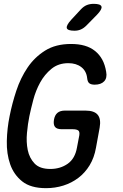

<svg xmlns="http://www.w3.org/2000/svg" viewBox="-20 -970 640 1000"><path d="M393 -265Q396 -285 387 -291Q378 -297 358 -297H301Q276 -297 266.5 -309Q257 -321 261 -346Q265 -370 279 -382Q293 -394 318 -394H425Q471 -394 489 -372Q507 -350 499 -305L480 -201Q471 -149 447 -109.5Q423 -70 388 -43.5Q353 -17 310 -3.5Q267 10 220 10Q140 10 96 -25Q52 -60 33 -114.5Q14 -169 15.5 -235.5Q17 -302 30 -365Q43 -431 65 -497.5Q87 -564 123.5 -618Q160 -672 215 -706.5Q270 -741 350 -741Q390 -741 421 -732Q452 -723 475 -704.5Q498 -686 512.5 -659.5Q527 -633 533 -596Q539 -564 522.5 -546.5Q506 -529 473 -529Q455 -529 445.5 -536Q436 -543 434 -563Q430 -600 403.5 -620.5Q377 -641 336 -641Q284 -641 248 -611.5Q212 -582 189 -540Q166 -498 153.5 -450.5Q141 -403 133 -365Q125 -326 120.5 -278Q116 -230 124.5 -188.5Q133 -147 160 -118.5Q187 -90 242 -90Q294 -90 332.5 -117Q371 -144 381 -202ZM368 -810Q332 -810 328 -823.5Q324 -837 350 -866L401 -921Q416 -937 432 -943.5Q448 -950 468 -950Q504 -950 508.5 -936Q513 -922 485 -893L430 -837Q416 -823 401 -816.5Q386 -810 368 -810Z"/></svg>

Font: Maple Mono NL Medium
Style: Italic
Weight: 500
Italic angle: -10°
Monospace: yes
Designer: subframe7536
Version: Version 7.000